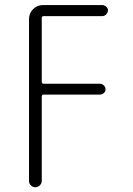

<svg xmlns="http://www.w3.org/2000/svg" viewBox="-20 -540 540 779"><path d="M123 219.7Q113.3 219.7 105.5 212.4Q97.7 205.1 97.7 194.3V-462.9Q97.7 -486.3 114.3 -502.9Q130.9 -519.5 154.3 -519.5H394.5Q403.3 -519.5 410.6 -513.2Q418 -506.8 418 -498Q418 -489.3 411.1 -481.9Q404.3 -474.6 394.5 -474.6H157.2Q149.4 -474.6 149.4 -466.8V-209Q149.4 -200.2 157.2 -200.2H385.7Q394.5 -200.2 401.4 -193.4Q408.2 -186.5 408.2 -177.7Q408.2 -168.9 401.4 -162.6Q394.5 -156.2 385.7 -156.2H157.2Q149.4 -156.2 149.4 -148.4V194.3Q149.4 204.1 141.6 211.9Q133.8 219.7 123 219.7Z"/></svg>

Font: Rounded Mgen+ 1m light
Style: Regular
Weight: 200
Designer: [Source Han Sans]
Ryoko NISHIZUKA  (kana & ideographs); Paul D. Hunt (Latin, Greek & Cyrillic); Wenlong ZHANG  (bopomofo
Version: Version 1.059.20150602